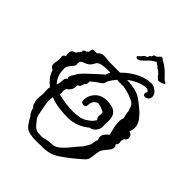

<svg xmlns="http://www.w3.org/2000/svg" viewBox="-228 -912 1048 1048"><g transform="rotate(45 296.0 -388.0)"><path d="M281 16Q271 16 259.5 16.5Q248 17 235 17Q210 17 186 11.5Q162 6 148 -13Q129 -40 122 -55L117 -61Q110 -69 107 -77Q104 -85 99 -95Q101 -95 104.5 -93Q108 -91 106 -92L88 -113Q89 -118 84.5 -127.5Q80 -137 80 -145Q80 -157 81.5 -169Q83 -181 84 -194Q83 -202 82.5 -209.5Q82 -217 82 -225Q82 -237 85 -244Q66 -258 51 -276.5Q36 -295 28 -321Q20 -324 14 -330Q8 -336 8 -346Q8 -358 10.5 -369Q13 -380 13 -391Q13 -394 13 -397Q13 -400 12 -403Q12 -405 11.5 -406Q11 -407 11 -408Q11 -421 26 -425Q23 -437 23 -447Q23 -458 28.5 -465.5Q34 -473 50 -477L63 -494Q64 -497 68 -503H73L69 -513Q74 -516 77.5 -519Q81 -522 86 -522H89Q91 -526 94.5 -528.5Q98 -531 99 -534V-539Q99 -556 112.5 -556.5Q126 -557 136 -556Q141 -565 151.5 -570Q162 -575 172 -575Q188 -575 197 -573Q206 -571 225 -571H299Q329 -603 373.5 -627Q418 -651 464 -651Q480 -651 498.5 -636Q517 -621 517 -603Q517 -588 507.5 -580.5Q498 -573 489 -573Q474 -573 474 -587Q474 -592 477 -598L479 -603Q477 -605 472 -609.5Q467 -614 464 -614Q436 -614 407 -601.5Q378 -589 354 -570Q388 -569 420 -561.5Q452 -554 475 -535Q494 -521 516 -502Q538 -483 553.5 -461Q569 -439 569 -414Q569 -405 566.5 -397Q564 -389 562 -380L566 -379Q585 -374 585 -352Q585 -336 571 -330L570 -329V-328Q570 -326 569 -323Q568 -320 567 -317L565 -310Q568 -306 568 -298Q568 -294 566.5 -289Q565 -284 560 -279L558 -277L559 -276Q566 -269 566 -260Q566 -248 556 -235Q546 -222 535 -208.5Q524 -195 521 -181Q516 -151 514.5 -136.5Q513 -122 508.5 -114Q504 -106 492 -95.5Q480 -85 454 -63Q420 -35 381.5 -9.5Q343 16 288 16ZM100 -281Q102 -286 103 -290.5Q104 -295 105 -300Q106 -313 107.5 -325Q109 -337 121 -346Q117 -350 117 -356Q117 -365 124.5 -375.5Q132 -386 136 -394Q143 -408 165.5 -430Q188 -452 213 -474.5Q238 -497 252 -509Q255 -524 262 -532Q258 -533 254 -533.5Q250 -534 245 -534H235Q216 -534 195 -529.5Q174 -525 167 -510Q157 -489 143 -480.5Q129 -472 117 -468Q105 -464 100 -455Q100 -440 100 -434Q100 -428 97 -423Q94 -418 82 -405Q75 -396 71 -389Q67 -382 67 -369Q67 -340 75.5 -318.5Q84 -297 100 -281ZM243 -21Q257 -23 273 -27.5Q289 -32 312 -32Q336 -32 359.5 -53Q383 -74 403.5 -100.5Q424 -127 440 -143L443 -148Q448 -157 454 -166Q460 -175 464 -185Q465 -198 467.5 -208Q470 -218 474 -226Q468 -237 468 -246Q468 -257 475 -267Q482 -277 492 -286L498 -291Q497 -300 493.5 -313Q490 -326 487 -337Q486 -338 486 -340V-344Q486 -347 485 -350Q484 -353 484 -354Q484 -356 484.5 -356.5Q485 -357 485 -358Q484 -364 483.5 -370Q483 -376 483 -382Q483 -398 489 -408Q485 -420 482.5 -432Q480 -444 480 -452V-455Q475 -466 473 -475Q471 -484 464 -493Q457 -502 435 -511Q418 -519 398.5 -524Q379 -529 365 -531H326Q319 -531 317 -533Q315 -532 312 -529Q305 -521 303 -516L300 -514Q296 -508 292.5 -502Q289 -496 285 -491Q282 -478 279 -471.5Q276 -465 268 -459Q260 -453 240 -440Q234 -436 229 -431Q224 -426 218 -422L215 -420V-408Q215 -403 213.5 -398.5Q212 -394 204 -388L203 -384Q201 -375 197 -368Q193 -361 183 -359Q186 -320 156 -301Q154 -303 154 -304L152 -291Q150 -287 150 -281Q150 -278 150.5 -274.5Q151 -271 151 -267Q151 -264 150.5 -261Q150 -258 149 -255Q210 -239 267 -239H268Q293 -239 317 -244Q341 -249 360 -264Q363 -266 366.5 -269Q370 -272 374 -274Q380 -280 385 -286.5Q390 -293 394 -300Q388 -304 386 -309.5Q384 -315 384 -322Q384 -329 385 -336Q386 -343 385 -349Q378 -356 360.5 -362Q343 -368 332 -369Q331 -369 327 -367L320 -363Q319 -362 315 -360Q300 -345 300 -323Q300 -314 294.5 -309Q289 -304 282 -304Q275 -304 269 -309Q263 -314 263 -323Q263 -360 288.5 -386.5Q314 -413 355 -413Q377 -413 396.5 -408Q416 -403 428.5 -387.5Q441 -372 441 -338Q441 -332 440.5 -325.5Q440 -319 439 -314Q440 -310 440.5 -306Q441 -302 441 -298Q441 -277 427 -260Q413 -243 393 -241Q368 -219 336 -207Q304 -195 272 -195Q238 -195 202 -199.5Q166 -204 134 -217Q133 -210 132 -203Q131 -196 131 -189Q131 -179 135 -156Q139 -133 143 -113L145 -105Q147 -98 146 -95L147 -92Q149 -85 153 -75Q167 -59 177.5 -45Q188 -31 207 -24ZM480 -687Q476 -687 471.5 -690.5Q467 -694 465 -697Q462 -700 460 -701Q458 -702 456 -706Q453 -713 449.5 -715Q446 -717 442 -722Q440 -725 438 -725Q436 -725 435 -727Q435 -728 434.5 -728.5Q434 -729 434 -729Q430 -731 427 -731.5Q424 -732 422 -738Q419 -741 412 -743.5Q405 -746 399 -755Q394 -750 389 -748Q384 -746 382 -744L375 -739Q372 -737 366.5 -731.5Q361 -726 358 -723Q337 -702 330.5 -697Q324 -692 316 -690H313Q306 -690 302.5 -695Q299 -700 304 -704Q311 -710 312 -710.5Q313 -711 314.5 -713Q316 -715 324 -725Q329 -731 336.5 -733.5Q344 -736 345 -739L349 -750Q352 -752 355.5 -754Q359 -756 359 -757Q360 -766 364 -769Q368 -772 379 -774Q381 -775 389 -784Q397 -793 399 -793Q402 -793 406 -791Q410 -790 412 -787Q414 -784 418 -782Q423 -779 429.5 -776Q436 -773 438 -771Q460 -755 468 -746.5Q476 -738 486 -728Q495 -720 498.5 -715.5Q502 -711 513 -707Q515 -706 515 -702Q517 -698 501.5 -692.5Q486 -687 480 -687Z"/></g></svg>

Font: RU Serius
Style: Regular
Weight: 400
Designer: Robert E. Leuschke
Foundry: Robert E. Leuschke
Version: Version 1.011; ttfautohint (v1.8.3)